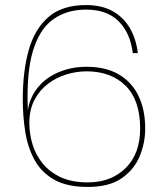

<svg xmlns="http://www.w3.org/2000/svg" viewBox="-20 -732 654 759"><path d="M525 -522H505Q495 -602 449 -648Q403 -694 320 -694Q244 -694 190 -655.5Q136 -617 110 -530Q84 -443 90 -297Q99 -350 131.5 -388.5Q164 -427 214 -447.5Q264 -468 322 -468Q397 -468 448.5 -438.5Q500 -409 527 -354Q554 -299 554 -224Q554 -167 532 -114Q510 -61 460.5 -27Q411 7 327 7Q245 7 194.5 -21.5Q144 -50 117 -99Q90 -148 80 -210Q70 -272 70 -339Q70 -452 94 -535.5Q118 -619 172.5 -665.5Q227 -712 320 -712Q382 -712 425 -688Q468 -664 493 -621.5Q518 -579 525 -522ZM322 -450Q283 -450 243 -438Q203 -426 169.5 -400.5Q136 -375 116 -336.5Q96 -298 96 -245Q96 -203 108.5 -161.5Q121 -120 148.5 -86Q176 -52 220 -31.5Q264 -11 327 -11Q419 -11 476.5 -67.5Q534 -124 534 -224Q534 -336 476.5 -393Q419 -450 322 -450Z"/></svg>

Font: Poppins Devanagari Thin
Style: Regular
Weight: 100
Designer: Ninad Kale (Devanagari), Jonny Pinhorn (Latin)
Foundry: Indian Type Foundry
Version: 4.005